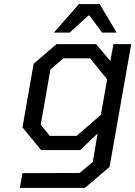

<svg xmlns="http://www.w3.org/2000/svg" viewBox="-20 -741 668 948"><path d="M246 -580 370 -721H472L556 -580H484L422 -664H416L324 -580ZM78 187 91 114 373 113 438 59 462 -82 376 0H183L91 -112L146 -426L259 -523H454L525 -440L540 -523H628L521 83L399 187ZM358 -70 478 -174 509 -349 425 -453H293L229 -398L181 -125L226 -70Z"/></svg>

Font: Tomorrow
Style: Italic
Weight: 400
Italic angle: -10°
Designer: Tony de Marco, Monica Rizzolli
Foundry: Just in Type
Version: Version 2.002